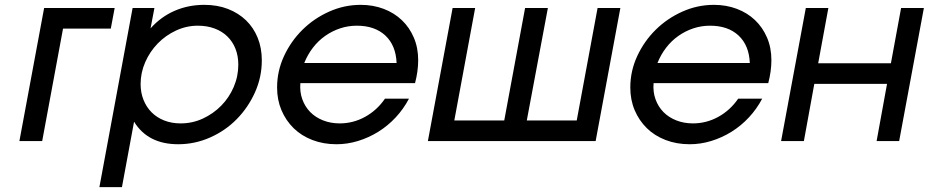

<svg xmlns="http://www.w3.org/2000/svg" viewBox="-20 -582 3831 792"><path d="M162 -549H453L437 -464H240L154 0H60Z M527 -549H617L601 -465Q644 -513 700.5 -537.5Q757 -562 823 -562Q877 -562 920.5 -545Q964 -528 995 -498Q1026 -468 1043 -426Q1060 -384 1060 -333Q1060 -264 1032 -201.5Q1004 -139 957 -91Q910 -43 847 -15Q784 13 715 13Q590 13 533 -80L483 190H390ZM560 -235Q560 -200 572 -170Q584 -140 605.5 -118.5Q627 -97 657.5 -85Q688 -73 725 -73Q774 -73 817 -93Q860 -113 892.5 -146Q925 -179 944 -223Q963 -267 963 -315Q963 -351 951.5 -380.5Q940 -410 918 -431.5Q896 -453 865 -464.5Q834 -476 796 -476Q749 -476 706 -456Q663 -436 630.5 -402.5Q598 -369 579 -325.5Q560 -282 560 -235Z M1667 -175Q1645 -133 1612.5 -98Q1580 -63 1540.5 -38.5Q1501 -14 1457 -0.5Q1413 13 1368 13Q1314 13 1268.5 -4.5Q1223 -22 1191 -53.5Q1159 -85 1141 -127.5Q1123 -170 1123 -221Q1123 -289 1151.5 -350.5Q1180 -412 1227.5 -459Q1275 -506 1337.5 -534Q1400 -562 1468 -562Q1519 -562 1562.5 -545.5Q1606 -529 1637.5 -499Q1669 -469 1687 -427Q1705 -385 1705 -334Q1705 -288 1692 -239H1219Q1216 -203 1227 -172.5Q1238 -142 1259.5 -120Q1281 -98 1312.5 -85.5Q1344 -73 1381 -73Q1437 -73 1486 -100Q1535 -127 1568 -175ZM1616 -322Q1613 -395 1569.5 -435.5Q1526 -476 1452 -476Q1416 -476 1383 -465Q1350 -454 1321.5 -434Q1293 -414 1271 -385.5Q1249 -357 1235 -322Z M1847 -549H1940L1854 -85H2060L2146 -549H2240L2153 -85H2359L2445 -549H2539L2437 0H1745Z M3124 -175Q3102 -133 3069.5 -98Q3037 -63 2997.5 -38.5Q2958 -14 2914 -0.5Q2870 13 2825 13Q2771 13 2725.5 -4.5Q2680 -22 2648 -53.5Q2616 -85 2598 -127.5Q2580 -170 2580 -221Q2580 -289 2608.5 -350.5Q2637 -412 2684.5 -459Q2732 -506 2794.5 -534Q2857 -562 2925 -562Q2976 -562 3019.5 -545.5Q3063 -529 3094.5 -499Q3126 -469 3144 -427Q3162 -385 3162 -334Q3162 -288 3149 -239H2676Q2673 -203 2684 -172.5Q2695 -142 2716.5 -120Q2738 -98 2769.5 -85.5Q2801 -73 2838 -73Q2894 -73 2943 -100Q2992 -127 3025 -175ZM3073 -322Q3070 -395 3026.5 -435.5Q2983 -476 2909 -476Q2873 -476 2840 -465Q2807 -454 2778.5 -434Q2750 -414 2728 -385.5Q2706 -357 2692 -322Z M3304 -549H3397L3355 -321H3655L3697 -549H3791L3689 0H3596L3639 -236H3339L3296 0H3202Z"/></svg>

Font: Involve Medium Oblique
Style: Italic
Weight: 500
Italic angle: -10.5°
Designer: Stefan Peev
Foundry: Context Ltd.
Version: Version 1.001